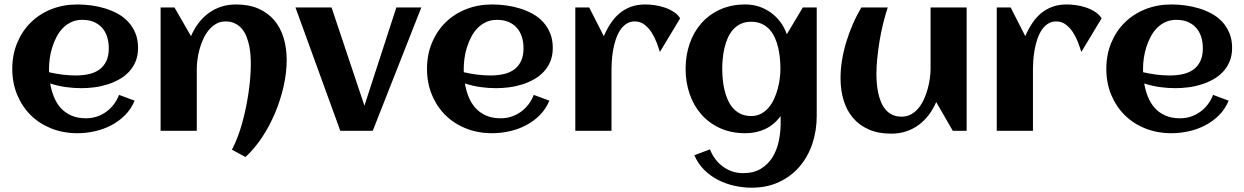

<svg xmlns="http://www.w3.org/2000/svg" viewBox="-20 -598 5688 878"><path d="M204.6 -267.6Q234.9 -260.7 265.1 -256.8Q295.4 -252.9 326.2 -252.9Q358.4 -252.9 386 -259Q413.6 -265.1 433.8 -279.5Q454.1 -293.9 465.8 -317.9Q477.5 -341.8 477.5 -377.4Q477.5 -406.2 469.7 -430.2Q461.9 -454.1 446.5 -471.2Q431.2 -488.3 408.7 -497.8Q386.2 -507.3 356.4 -507.3Q328.6 -507.3 306.4 -497.1Q284.2 -486.8 267.3 -469.5Q250.5 -452.1 238.5 -429.2Q226.6 -406.2 218.8 -381.3Q210.9 -356.4 207.5 -331.1Q204.1 -305.7 204.1 -283.2Q204.1 -279.3 204.1 -275.4Q204.1 -271.5 204.6 -267.6ZM611.3 -378.9Q611.3 -344.2 600.1 -317.1Q588.9 -290 569.6 -269.5Q550.3 -249 524.9 -234.9Q499.5 -220.7 470.7 -211.7Q441.9 -202.6 411.4 -198.7Q380.9 -194.8 352.1 -194.8Q315.4 -194.8 279.8 -200Q244.1 -205.1 209.5 -216.3Q214.8 -184.1 226.6 -155Q238.3 -126 257.8 -104.2Q277.3 -82.5 305.9 -69.8Q334.5 -57.1 373.5 -57.1Q399.4 -57.1 422.9 -64.9Q446.3 -72.8 465.8 -86.9Q485.4 -101.1 500.2 -120.6Q515.1 -140.1 524.4 -164.1L595.7 -137.7Q579.6 -99.1 551.5 -71Q523.4 -43 488 -24.7Q452.6 -6.3 412.8 2.4Q373 11.2 334 11.2Q269.5 11.2 214.8 -10.5Q160.2 -32.2 120.6 -71.3Q81.1 -110.4 58.6 -164.6Q36.1 -218.8 36.1 -283.2Q36.1 -347.7 58.6 -401.9Q81.1 -456.1 120.6 -495.1Q160.2 -534.2 214.8 -555.9Q269.5 -577.6 334 -577.6Q365.2 -577.6 397.9 -573.2Q430.7 -568.8 461.4 -559.3Q492.2 -549.8 519.5 -534.7Q546.9 -519.5 567.1 -497.3Q587.4 -475.1 599.4 -445.8Q611.3 -416.5 611.3 -378.9Z M1291 -323.2Q1291 -266.1 1277.1 -204.1Q1263.2 -142.1 1238.3 -82.5Q1213.4 -22.9 1178.7 29.5Q1144 82 1102.5 120.1L1040.5 86.4Q1053.7 62 1065.4 31.7Q1077.1 1.5 1086.7 -32.5Q1096.2 -66.4 1103.8 -102.5Q1111.3 -138.7 1116.5 -174.1Q1121.6 -209.5 1124.3 -242.9Q1127 -276.4 1127 -305.2Q1127 -324.2 1125.5 -345.9Q1124 -367.7 1119.4 -389.4Q1114.7 -411.1 1106.9 -431.2Q1099.1 -451.2 1086.2 -466.3Q1073.2 -481.4 1054.9 -490.7Q1036.6 -500 1011.7 -500Q987.3 -500 968.3 -489Q949.2 -478 934.6 -460.2Q919.9 -442.4 909.4 -419.4Q898.9 -396.5 892.3 -372.3Q885.7 -348.1 882.8 -324.7Q879.9 -301.3 879.9 -282.7V0H714.4V-564H777.8L853.5 -432.6Q867.2 -465.3 887.7 -492.2Q908.2 -519 934.1 -538.1Q960 -557.1 991.5 -567.4Q1022.9 -577.6 1059.6 -577.6Q1118.2 -577.6 1161.6 -558.6Q1205.1 -539.6 1233.9 -505.6Q1262.7 -471.7 1276.9 -425Q1291 -378.4 1291 -323.2Z M1684.6 0H1536.1L1331.1 -564H1496.1L1646.5 -114.7L1792.5 -564H1906.7Z M2101.1 -267.6Q2131.3 -260.7 2161.6 -256.8Q2191.9 -252.9 2222.7 -252.9Q2254.9 -252.9 2282.5 -259Q2310.1 -265.1 2330.3 -279.5Q2350.6 -293.9 2362.3 -317.9Q2374 -341.8 2374 -377.4Q2374 -406.2 2366.2 -430.2Q2358.4 -454.1 2343 -471.2Q2327.6 -488.3 2305.2 -497.8Q2282.7 -507.3 2252.9 -507.3Q2225.1 -507.3 2202.9 -497.1Q2180.7 -486.8 2163.8 -469.5Q2147 -452.1 2135 -429.2Q2123 -406.2 2115.2 -381.3Q2107.4 -356.4 2104 -331.1Q2100.6 -305.7 2100.6 -283.2Q2100.6 -279.3 2100.6 -275.4Q2100.6 -271.5 2101.1 -267.6ZM2507.8 -378.9Q2507.8 -344.2 2496.6 -317.1Q2485.4 -290 2466.1 -269.5Q2446.8 -249 2421.4 -234.9Q2396 -220.7 2367.2 -211.7Q2338.4 -202.6 2307.9 -198.7Q2277.3 -194.8 2248.5 -194.8Q2211.9 -194.8 2176.3 -200Q2140.6 -205.1 2106 -216.3Q2111.3 -184.1 2123 -155Q2134.8 -126 2154.3 -104.2Q2173.8 -82.5 2202.4 -69.8Q2231 -57.1 2270 -57.1Q2295.9 -57.1 2319.3 -64.9Q2342.8 -72.8 2362.3 -86.9Q2381.8 -101.1 2396.7 -120.6Q2411.6 -140.1 2420.9 -164.1L2492.2 -137.7Q2476.1 -99.1 2448 -71Q2419.9 -43 2384.5 -24.7Q2349.1 -6.3 2309.3 2.4Q2269.5 11.2 2230.5 11.2Q2166 11.2 2111.3 -10.5Q2056.6 -32.2 2017.1 -71.3Q1977.5 -110.4 1955.1 -164.6Q1932.6 -218.8 1932.6 -283.2Q1932.6 -347.7 1955.1 -401.9Q1977.5 -456.1 2017.1 -495.1Q2056.6 -534.2 2111.3 -555.9Q2166 -577.6 2230.5 -577.6Q2261.7 -577.6 2294.4 -573.2Q2327.1 -568.8 2357.9 -559.3Q2388.7 -549.8 2416 -534.7Q2443.4 -519.5 2463.6 -497.3Q2483.9 -475.1 2495.8 -445.8Q2507.8 -416.5 2507.8 -378.9Z M3090.3 -514.2 2997.6 -360.4Q2991.7 -379.9 2982.4 -404.3Q2973.1 -428.7 2959.5 -450Q2945.8 -471.2 2926.8 -485.6Q2907.7 -500 2882.8 -500Q2859.9 -500 2843 -488.3Q2826.2 -476.6 2814.5 -457.8Q2802.7 -439 2795.2 -415.3Q2787.6 -391.6 2783.4 -367.4Q2779.3 -343.3 2777.8 -321Q2776.4 -298.8 2776.4 -282.7V0H2610.8V-564H2674.3L2741.2 -432.6Q2754.9 -464.4 2772.5 -491Q2790 -517.6 2813 -536.9Q2835.9 -556.2 2865 -566.9Q2894 -577.6 2930.7 -577.6Q2949.7 -577.6 2973.1 -574.5Q2996.6 -571.3 3019 -563.7Q3041.5 -556.2 3060.5 -543.9Q3079.6 -531.7 3090.3 -514.2Z M3714.8 -67.9Q3714.8 -0.5 3694.8 59.1Q3674.8 118.7 3636.7 163.3Q3598.6 208 3543.2 234.1Q3487.8 260.3 3417 260.3Q3377.9 260.3 3338.1 251.5Q3298.3 242.7 3262.9 224.4Q3227.5 206.1 3199.5 178Q3171.4 149.9 3155.3 111.8L3226.6 85Q3235.8 108.9 3250.7 128.9Q3265.6 148.9 3285.2 163.3Q3304.7 177.7 3328.1 185.8Q3351.6 193.8 3377.4 193.8Q3426.3 193.8 3459.2 173.8Q3492.2 153.8 3512.2 121.6Q3532.2 89.4 3541 48.6Q3549.8 7.8 3549.8 -34.2V-67.4Q3520.5 -27.3 3479.2 -8.1Q3438 11.2 3388.7 11.2Q3324.2 11.2 3273.4 -11.7Q3222.7 -34.7 3187.5 -74.5Q3152.3 -114.3 3133.8 -168Q3115.2 -221.7 3115.2 -283.2Q3115.2 -344.7 3133.8 -398.4Q3152.3 -452.1 3187.5 -491.9Q3222.7 -531.7 3273.4 -554.7Q3324.2 -577.6 3388.7 -577.6Q3421.4 -577.6 3450.9 -567.9Q3480.5 -558.1 3505.1 -540.3Q3529.8 -522.5 3548.6 -497.3Q3567.4 -472.2 3578.1 -441.4L3651.4 -564H3714.8ZM3548.8 -283.2Q3548.8 -305.2 3546.6 -329.6Q3544.4 -354 3539.1 -377.9Q3533.7 -401.9 3524.2 -423.6Q3514.6 -445.3 3499.8 -462.2Q3484.9 -479 3463.9 -488.8Q3442.9 -498.5 3415 -498.5Q3387.2 -498.5 3366.7 -488.5Q3346.2 -478.5 3331.5 -461.7Q3316.9 -444.8 3307.4 -422.9Q3297.9 -400.9 3292.5 -377Q3287.1 -353 3284.9 -328.9Q3282.7 -304.7 3282.7 -283.2Q3282.7 -261.7 3284.9 -237.3Q3287.1 -212.9 3292.5 -189Q3297.9 -165 3307.4 -143.1Q3316.9 -121.1 3331.5 -104.2Q3346.2 -87.4 3366.7 -77.4Q3387.2 -67.4 3415 -67.4Q3440.4 -67.4 3460.2 -77.9Q3480 -88.4 3494.9 -106Q3509.8 -123.5 3520 -146Q3530.3 -168.5 3536.6 -192.4Q3543 -216.3 3545.9 -240Q3548.8 -263.7 3548.8 -283.2Z M3823.7 -241.2Q3823.7 -279.8 3830.3 -321.3Q3836.9 -362.8 3849.4 -404.3Q3861.8 -445.8 3879.4 -486.3Q3897 -526.9 3918.9 -564H4039.6Q4027.3 -527.3 4017.8 -487.5Q4008.3 -447.8 4001.7 -408Q3995.1 -368.2 3991.5 -330.1Q3987.8 -292 3987.8 -259.3Q3987.8 -240.2 3989.5 -218.5Q3991.2 -196.8 3995.6 -175Q4000 -153.3 4008.1 -133.3Q4016.1 -113.3 4028.8 -97.9Q4041.5 -82.5 4059.8 -73.5Q4078.1 -64.5 4103 -64.5Q4127.4 -64.5 4146.7 -75.4Q4166 -86.4 4180.7 -104.2Q4195.3 -122.1 4205.6 -145Q4215.8 -168 4222.4 -192.1Q4229 -216.3 4232.2 -239.5Q4235.4 -262.7 4235.4 -281.2V-564H4400.4V0H4336.9L4261.2 -131.3Q4247.1 -98.6 4226.8 -72Q4206.5 -45.4 4180.7 -26.4Q4154.8 -7.3 4123.3 2.9Q4091.8 13.2 4055.2 13.2Q3996.6 13.2 3953.1 -5.9Q3909.7 -24.9 3880.9 -58.6Q3852.1 -92.3 3837.9 -138.9Q3823.7 -185.5 3823.7 -241.2Z M5017.6 -514.2 4924.8 -360.4Q4918.9 -379.9 4909.7 -404.3Q4900.4 -428.7 4886.7 -450Q4873 -471.2 4854 -485.6Q4835 -500 4810.1 -500Q4787.1 -500 4770.3 -488.3Q4753.4 -476.6 4741.7 -457.8Q4730 -439 4722.4 -415.3Q4714.8 -391.6 4710.7 -367.4Q4706.5 -343.3 4705.1 -321Q4703.6 -298.8 4703.6 -282.7V0H4538.1V-564H4601.6L4668.5 -432.6Q4682.1 -464.4 4699.7 -491Q4717.3 -517.6 4740.2 -536.9Q4763.2 -556.2 4792.2 -566.9Q4821.3 -577.6 4857.9 -577.6Q4877 -577.6 4900.4 -574.5Q4923.8 -571.3 4946.3 -563.7Q4968.8 -556.2 4987.8 -543.9Q5006.8 -531.7 5017.6 -514.2Z M5207.5 -267.6Q5237.8 -260.7 5268.1 -256.8Q5298.3 -252.9 5329.1 -252.9Q5361.3 -252.9 5388.9 -259Q5416.5 -265.1 5436.8 -279.5Q5457 -293.9 5468.8 -317.9Q5480.5 -341.8 5480.5 -377.4Q5480.5 -406.2 5472.7 -430.2Q5464.8 -454.1 5449.5 -471.2Q5434.1 -488.3 5411.6 -497.8Q5389.2 -507.3 5359.4 -507.3Q5331.5 -507.3 5309.3 -497.1Q5287.1 -486.8 5270.3 -469.5Q5253.4 -452.1 5241.5 -429.2Q5229.5 -406.2 5221.7 -381.3Q5213.9 -356.4 5210.4 -331.1Q5207 -305.7 5207 -283.2Q5207 -279.3 5207 -275.4Q5207 -271.5 5207.5 -267.6ZM5614.3 -378.9Q5614.3 -344.2 5603 -317.1Q5591.8 -290 5572.5 -269.5Q5553.2 -249 5527.8 -234.9Q5502.4 -220.7 5473.6 -211.7Q5444.8 -202.6 5414.3 -198.7Q5383.8 -194.8 5355 -194.8Q5318.4 -194.8 5282.7 -200Q5247.1 -205.1 5212.4 -216.3Q5217.8 -184.1 5229.5 -155Q5241.2 -126 5260.7 -104.2Q5280.3 -82.5 5308.8 -69.8Q5337.4 -57.1 5376.5 -57.1Q5402.3 -57.1 5425.8 -64.9Q5449.2 -72.8 5468.8 -86.9Q5488.3 -101.1 5503.2 -120.6Q5518.1 -140.1 5527.3 -164.1L5598.6 -137.7Q5582.5 -99.1 5554.4 -71Q5526.4 -43 5491 -24.7Q5455.6 -6.3 5415.8 2.4Q5376 11.2 5336.9 11.2Q5272.5 11.2 5217.8 -10.5Q5163.1 -32.2 5123.5 -71.3Q5084 -110.4 5061.5 -164.6Q5039.1 -218.8 5039.1 -283.2Q5039.1 -347.7 5061.5 -401.9Q5084 -456.1 5123.5 -495.1Q5163.1 -534.2 5217.8 -555.9Q5272.5 -577.6 5336.9 -577.6Q5368.2 -577.6 5400.9 -573.2Q5433.6 -568.8 5464.4 -559.3Q5495.1 -549.8 5522.5 -534.7Q5549.8 -519.5 5570.1 -497.3Q5590.3 -475.1 5602.3 -445.8Q5614.3 -416.5 5614.3 -378.9Z"/></svg>

Font: Aclonica
Style: Regular
Weight: 400
Version: Version 1.001